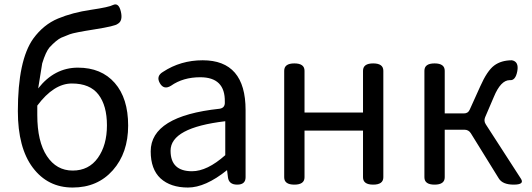

<svg xmlns="http://www.w3.org/2000/svg" viewBox="-20 -827 2385 860"><path d="M147 -312Q147 -193 190 -128Q233 -63 305.5 -63Q378 -63 418.5 -120Q459 -177 459 -265.5Q459 -354 421 -403.5Q383 -453 302 -453Q221 -453 147 -354ZM151 -431Q224 -524 329 -524Q434 -524 494 -455.5Q554 -387 554 -264.5Q554 -142 485.5 -64.5Q417 13 305.5 13Q194 13 127 -76Q60 -165 60 -329Q60 -557 129 -654Q175 -717 240 -744Q305 -771 387 -783Q469 -795 487 -805Q512 -816 521.5 -774.5Q531 -733 507 -720Q496 -710 404 -695.5Q312 -681 292.5 -673.5Q273 -666 254 -658Q233 -648 202 -615Q185 -595 169 -543Z M888 -557Q1080 -557 1080 -334V-33Q1080 0 1042.5 0Q1005 0 1001 -33L997 -65Q900 13 822 13Q744 13 699 -28Q655 -69 655 -149Q655 -307 964 -340Q989 -344 987 -371Q989 -481 877 -481Q800 -481 746 -443Q714 -423 696 -454.5Q678 -486 710 -505Q789 -557 888 -557ZM989 -284Q744 -255 744 -152Q744 -60 840 -60Q908 -60 989 -132Z M1344 -33Q1344 0 1298.5 0Q1253 0 1253 -33V-510Q1253 -543 1298.5 -543Q1344 -543 1344 -510V-323H1606V-510Q1606 -543 1651.5 -543Q1697 -543 1697 -510V-33Q1697 0 1651.5 0Q1606 0 1606 -33V-242H1344Z M1972 -33Q1972 0 1926.5 0Q1881 0 1881 -33V-510Q1881 -543 1926.5 -543Q1972 -543 1972 -510V-319H2058Q2077 -319 2084 -336L2131 -440Q2162 -510 2193.5 -533.5Q2225 -557 2273 -557Q2305 -551 2297 -508Q2289 -465 2263 -468Q2223 -468 2192 -393L2153 -302Q2146 -285 2156 -270L2313 -27Q2331 0 2281 0Q2231 0 2214 -28L2089 -230Q2079 -246 2060 -246H1972Z"/></svg>

Font: Raw Maruko Gothic CJK TC
Style: Regular
Weight: 400
Version: Version 1.001